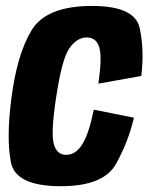

<svg xmlns="http://www.w3.org/2000/svg" viewBox="-20 -622 507 646"><path d="M184.5 4.5Q329 4.5 370.8 -71.2Q412.5 -147 430.5 -226L295.5 -253Q279.5 -173 257.2 -137Q235 -101 202.5 -101Q170.5 -101 160.8 -138.5Q151 -176 168.5 -292Q188 -423.5 213.5 -459.8Q239 -496 272 -496Q304 -496 314 -462.8Q324 -429.5 311 -340.5L455.5 -366.5Q466 -454 449.8 -528Q433.5 -602 289.5 -602Q135.5 -602 86 -519.8Q36.5 -437.5 18 -288.5Q1 -156 16.8 -75.8Q32.5 4.5 184.5 4.5Z"/></svg>

Font: Anybody Condensed
Style: Bold Italic
Weight: 700
Width: 3
Italic angle: -10°
Version: Version 1.113;gftools[0.9.25]